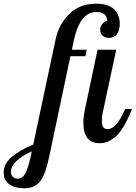

<svg xmlns="http://www.w3.org/2000/svg" viewBox="-204 -769 734 1039"><path d="M-184 166Q-184 117 -141 80.5Q-98 44 -24 13L98 -561Q114 -636 170 -692.5Q226 -749 317 -749Q381 -749 412.5 -719.5Q444 -690 444 -640Q444 -605 429 -584.5Q414 -564 386 -564Q363 -564 350.5 -577Q338 -590 338 -608Q338 -625 349 -639Q360 -653 376 -656Q375 -704 317 -704Q228 -704 195 -548L185 -500H265L258 -465H177L62 80Q41 181 10.5 215.5Q-20 250 -72 250Q-122 250 -153 228.5Q-184 207 -184 166ZM-145 160Q-145 177 -135 187.5Q-125 198 -109 198Q-82 198 -67 169.5Q-52 141 -39 82L-32 50Q-86 74 -115.5 103Q-145 132 -145 160ZM247 -105Q247 -136 256 -179L324 -500H425L352 -160Q347 -140 347 -115Q347 -70 378 -70Q427 -70 473 -179H510Q487 -120 462.5 -80.5Q438 -41 414.5 -23.5Q391 -6 373.5 0Q356 6 336 6Q247 6 247 -105Z"/></svg>

Font: Lobster Two
Style: Italic
Weight: 400
Designer: Pablo Impallari
Foundry: Pablo Impallari. www.impallari.com
Version: Version 1.006